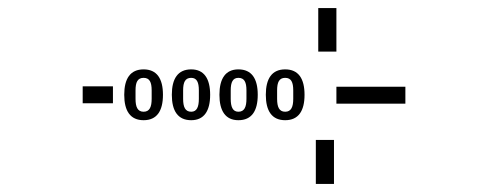

<svg xmlns="http://www.w3.org/2000/svg" viewBox="-20 -536 1240 476"><path d="M336 -259C321 -259 316 -271 316 -291V-312C316 -332 321 -343 336 -343C351 -343 356 -332 356 -312V-291C356 -271 351 -259 336 -259ZM454 -259C439 -259 434 -271 434 -291V-312C434 -332 439 -343 454 -343C468 -343 473 -332 473 -312V-291C473 -271 468 -259 454 -259ZM571 -259C557 -259 552 -271 552 -291V-312C552 -332 557 -343 571 -343C586 -343 591 -332 591 -312V-291C591 -271 586 -259 571 -259ZM687 -259C672 -259 667 -271 667 -291V-312C667 -332 672 -343 687 -343C702 -343 707 -332 707 -312V-291C707 -271 702 -259 687 -259ZM260 -280V-322H185V-280ZM336 -238C369 -238 384 -261 384 -301C384 -341 369 -364 336 -364C303 -364 288 -341 288 -301C288 -261 303 -238 336 -238ZM454 -238C486 -238 501 -261 501 -301C501 -341 486 -364 454 -364C421 -364 406 -341 406 -301C406 -261 421 -238 454 -238ZM571 -238C604 -238 619 -261 619 -301C619 -341 604 -364 571 -364C539 -364 524 -341 524 -301C524 -261 539 -238 571 -238ZM687 -238C720 -238 735 -261 735 -301C735 -341 720 -364 687 -364C654 -364 639 -341 639 -301C639 -261 654 -238 687 -238ZM763 -80H808V-189H763ZM769 -408H814V-516H769ZM985 -279V-321H814V-279Z"/></svg>

Font: CryptoKit 1.4
Style: Regular
Weight: 400
Monospace: yes
Designer: Oceane Juvin
Foundry: http://www.head-geneve.ch
Version: Version 1.000